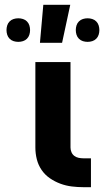

<svg xmlns="http://www.w3.org/2000/svg" viewBox="-20 -778 440 798"><path d="M358 0H327Q303 0 278.5 -3Q254 -6 231 -14.5Q208 -23 187.5 -37Q167 -51 153 -71.5Q139 -92 133 -116Q127 -140 127 -165V-520H273V-165Q273 -155 277 -145.5Q281 -136 289 -130Q297 -124 307 -122Q317 -120 327 -120H358ZM344 -604Q334 -604 324.5 -607Q315 -610 308 -617Q301 -624 298 -633.5Q295 -643 295 -653Q295 -663 298 -672.5Q301 -682 308 -689Q315 -696 324.5 -699Q334 -702 344 -702Q354 -702 363.5 -699Q373 -696 380 -689Q387 -682 390 -672.5Q393 -663 393 -653Q393 -643 390 -633.5Q387 -624 380 -617Q373 -610 363.5 -607Q354 -604 344 -604ZM56 -604Q46 -604 36.5 -607Q27 -610 20 -617Q13 -624 10 -633.5Q7 -643 7 -653Q7 -663 10 -672.5Q13 -682 20 -689Q27 -696 36.5 -699Q46 -702 56 -702Q66 -702 75.5 -699Q85 -696 92 -689Q99 -682 102 -672.5Q105 -663 105 -653Q105 -643 102 -633.5Q99 -624 92 -617Q85 -610 75.5 -607Q66 -604 56 -604ZM146 -600 160 -758H272L238 -600Z"/></svg>

Font: Iosevka Aile Heavy
Style: Regular
Weight: 900
Designer: Belleve Invis
Foundry: Belleve Invis
Version: Version 31.1.0; ttfautohint (v1.8.4)